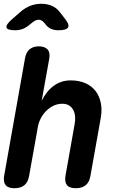

<svg xmlns="http://www.w3.org/2000/svg" viewBox="-20 -985 640 1015"><path d="M134 -56Q128.6 -22.5 109.3 -6.3Q90 10 56.5 10Q23 10 9.8 -6.3Q-3.4 -22.5 2 -56L112 -675.4Q117.4 -708.2 136 -724.1Q154.6 -740 185.3 -740Q216 -740 231 -724.1Q245.9 -708.2 240.5 -675.4L200.3 -451.8Q225.4 -503.3 264.4 -531.6Q303.4 -560 353.5 -560Q399.1 -560 432.6 -544.7Q466 -529.5 486 -502.7Q506 -476 513.2 -439.2Q520.3 -402.5 512.3 -359.5L458.2 -56Q452.8 -22.5 433.5 -6.3Q414.2 10 380.7 10Q347.2 10 334 -6.3Q320.8 -22.5 326.2 -56L374.9 -330.7Q378.5 -350.4 376.9 -369.3Q375.3 -388.3 367.6 -403.1Q359.9 -418 345.7 -427.2Q331.6 -436.5 308.8 -436.5Q284.6 -436.5 263 -426.1Q241.3 -415.7 224.1 -398.5Q206.9 -381.3 195.7 -359.6Q184.5 -337.9 180.5 -315.3ZM60.5 -825Q18.4 -825 14.3 -839.8Q10.3 -854.6 45 -884.6L86.8 -921Q112.5 -943.7 140.1 -954.3Q167.7 -965 198.5 -965Q229.3 -965 254 -954.3Q278.7 -943.7 296.3 -921L324.2 -884.9Q348.4 -854.6 339.7 -839.8Q330.9 -825 288.5 -825Q267.3 -825 250.6 -832.1Q234 -839.1 221.9 -854.6L214.6 -863.8Q200.5 -880.6 184.3 -880.6Q168 -880.6 148.2 -863.8L136.2 -854.3Q118.7 -839.1 100.2 -832.1Q81.7 -825 60.5 -825Z"/></svg>

Font: Maple Mono
Style: Italic
Weight: 400
Italic angle: -10°
Monospace: yes
Designer: subframe7536
Version: Version 7.300